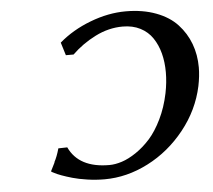

<svg xmlns="http://www.w3.org/2000/svg" viewBox="-49 -712 861 775"><g transform="rotate(-5 381.0 -324.0)"><path d="M263.2 -502.9H231.9L215.8 -555.2Q270 -602.1 343.5 -630.1Q417 -658.2 487.8 -658.2Q556.6 -658.2 610.4 -637.9Q664.1 -617.7 696.5 -582.5Q729 -547.4 745.6 -502.9Q762.2 -458.5 762.2 -407.2Q762.2 -372.6 753.9 -332Q733.4 -236.3 670.4 -157.5Q607.4 -78.6 521 -34.4Q434.6 9.8 344.2 9.8Q309.1 9.8 274.2 4.6Q239.3 -0.5 214.8 -7.6Q190.4 -14.6 171.1 -21.7Q151.9 -28.8 142.6 -34.2L132.8 -39.1L131.8 -42L148.9 -76.2H147.9Q159.7 -97.7 168.9 -130.9L205.1 -131.8Q245.1 -45.9 368.2 -45.9Q392.1 -45.9 419.4 -54.7Q446.8 -63.5 477.5 -84.2Q508.3 -105 535.2 -135Q562 -165 584.7 -211.7Q607.4 -258.3 619.1 -314.9Q627.9 -358.4 627.9 -398.9Q627.9 -440.4 618.7 -475.8Q609.4 -511.2 590.8 -538.8Q572.3 -566.4 541.5 -582.3Q510.7 -598.1 470.2 -598.1Q413.1 -598.1 358.9 -570.8Q304.7 -543.5 263.2 -502.9Z"/></g></svg>

Font: Linear Smooth
Style: Bold Italic
Weight: 700
Designer: Philipp H. Poll, Flanker
Foundry: Philipp H. Poll, reworked by Flanker
Version: Version 1.061 | FøM Fix